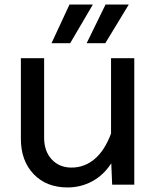

<svg xmlns="http://www.w3.org/2000/svg" viewBox="-20 -803 690 835"><path d="M204.1 -615.2 282.2 -783.2H383.8L285.2 -615.2ZM356.9 -615.2 439 -783.2H540L438 -615.2ZM171.9 -549.8V-204.1Q171.9 -145.5 204.8 -109.9Q237.8 -74.2 291 -74.2Q347.2 -74.2 391.1 -111.1Q435.1 -147.9 462.9 -222.2V-549.8H564V0H467.8L463.9 -92.8Q430.7 -41.5 381.1 -14.6Q331.5 12.2 273.9 12.2Q181.6 12.2 126.2 -45.9Q70.8 -104 70.8 -199.2V-549.8Z"/></svg>

Font: Azeret Mono
Style: Regular
Weight: 400
Designer: Martin Vácha
Foundry: Displaay
Version: Version 1.002